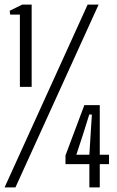

<svg xmlns="http://www.w3.org/2000/svg" viewBox="-27 -820 514 840"><path d="M60 -440V-756H17.5L15.5 -773L70.5 -800H111.5V-440ZM-7 0 356.5 -800H404.5L40.5 0ZM409.5 -360V-143H450V-102H409.5V0H364V-102H259.5V-140L342 -360ZM364 -143 369.5 -233 375 -319H363.5L336.5 -233L307 -143Z"/></svg>

Font: Big Shoulders Text Thin Light
Style: Regular
Weight: 300
Version: Version 2.002